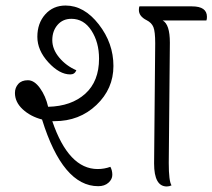

<svg xmlns="http://www.w3.org/2000/svg" viewBox="-20 -669 768 694"><path d="M177 -231H169Q228 -58 333 -58Q357 -58 379 -66Q386 -53 386 -37Q386 -21 372 -8.5Q358 4 335 4Q207 4 132 -237Q90 -248 62 -274Q34 -300 34 -333Q34 -352 46 -365.5Q58 -379 81 -379Q104 -379 124.5 -350.5Q145 -322 154 -283Q238 -285 288 -330Q338 -375 338 -457Q338 -516 310.5 -558.5Q283 -601 238 -601Q207 -601 188 -579Q169 -557 169 -524Q169 -491 194 -461Q219 -431 256 -415Q250 -400 234 -400Q195 -400 155 -443.5Q115 -487 115 -536Q115 -585 143.5 -617Q172 -649 217 -649Q284 -649 337 -581Q390 -513 390 -430.5Q390 -348 328.5 -289.5Q267 -231 177 -231ZM537 -78 541 -513Q541 -555 534.5 -571Q528 -587 510 -596Q482 -610 482 -633Q482 -642 484 -646H674Q728 -646 728 -608Q728 -599 726 -595H568Q594 -581 594 -515L590 -80Q590 -14 600 1Q592 5 583 5Q537 5 537 -78Z"/></svg>

Font: Laila Light
Style: Regular
Weight: 300
Designer: Hitesh Malaviya
Foundry: Indian Type Foundry
Version: Version 1.302;PS 1.0;hotconv 1.0.78;makeotf.lib2.5.61930; tt